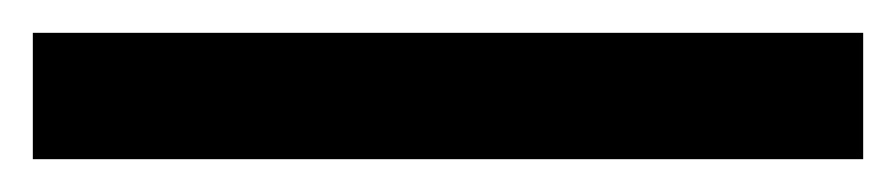

<svg xmlns="http://www.w3.org/2000/svg" viewBox="-23 -857 546 117"><path d="M503 -760V-837H-3V-760Z"/></svg>

Font: Noto Sans Balinese Medium
Style: Regular
Weight: 500
Designer: Aditya Bayu, David Williams
Foundry: David Williams
Version: Version 2.005